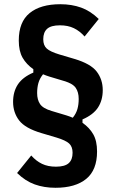

<svg xmlns="http://www.w3.org/2000/svg" viewBox="-20 -730 550 910"><path d="M440 -12Q440 76 388.5 118Q337 160 243 160Q189 160 144.5 144Q100 128 61 90L128 7Q151 33 179 46.5Q207 60 245 60Q287 60 305.5 43.5Q324 27 324 -6Q324 -35 307.5 -50Q291 -65 248 -78L177 -99Q99 -122 70.5 -159.5Q42 -197 42 -247Q42 -295 64.5 -329.5Q87 -364 138 -386V-402Q105 -425 87 -456.5Q69 -488 69 -538Q69 -626 120.5 -668Q172 -710 266 -710Q320 -710 364.5 -694Q409 -678 448 -640L381 -557Q358 -583 330 -596.5Q302 -610 264 -610Q222 -610 203.5 -593.5Q185 -577 185 -544Q185 -515 201.5 -500Q218 -485 261 -472L332 -451Q410 -428 438.5 -390.5Q467 -353 467 -303Q467 -255 444.5 -220.5Q422 -186 371 -164V-148Q404 -125 422 -93.5Q440 -62 440 -12ZM353 -261Q353 -293 339 -313.5Q325 -334 284 -346L214 -367Q198 -372 184 -378Q168 -358 162 -336.5Q156 -315 156 -289Q156 -257 170 -236.5Q184 -216 225 -204L295 -183Q311 -178 325 -172Q341 -192 347 -213.5Q353 -235 353 -261Z"/></svg>

Font: IBM Plex Sans Cond
Style: Bold
Weight: 700
Width: 3
Designer: Mike Abbink, Paul van der Laan, Pieter van Rosmalen
Foundry: Bold Monday
Version: Version 1.3